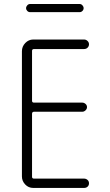

<svg xmlns="http://www.w3.org/2000/svg" viewBox="-20 -925 540 945"><path d="M143.6 0Q120.1 0 104 -17.1Q87.9 -34.2 87.9 -56.6V-672.9Q87.9 -696.3 104.5 -713.4Q121.1 -730.5 143.6 -730.5H393.6Q403.3 -730.5 410.6 -723.6Q418 -716.8 418 -707Q418 -697.3 411.1 -690.4Q404.3 -683.6 393.6 -683.6H147.5Q138.7 -683.6 137.7 -675.8V-428.7Q137.7 -419.9 147.5 -419.9H384.8Q393.6 -419.9 400.9 -413.6Q408.2 -407.2 408.2 -397.9Q408.2 -388.7 400.9 -381.8Q393.6 -375 384.8 -375H147.5Q138.7 -375 137.7 -366.2V-54.7Q137.7 -45.9 147.5 -45.9H393.6Q403.3 -45.9 410.6 -39.6Q418 -33.2 418 -22.9Q418 -12.7 411.1 -6.3Q404.3 0 393.6 0ZM127.9 -905.3H372.1Q379.9 -905.3 385.7 -898.9Q391.6 -892.6 391.6 -884.8Q391.6 -877 385.7 -871.1Q379.9 -865.2 372.1 -865.2H127.9Q120.1 -865.2 114.3 -871.1Q108.4 -877 108.4 -884.8Q108.4 -892.6 114.3 -898.9Q120.1 -905.3 127.9 -905.3Z"/></svg>

Font: Rounded Mgen+ 2m light
Style: Regular
Weight: 200
Designer: [Source Han Sans]
Ryoko NISHIZUKA  (kana & ideographs); Paul D. Hunt (Latin, Greek & Cyrillic); Wenlong ZHANG  (bopomofo
Version: Version 1.059.20150602